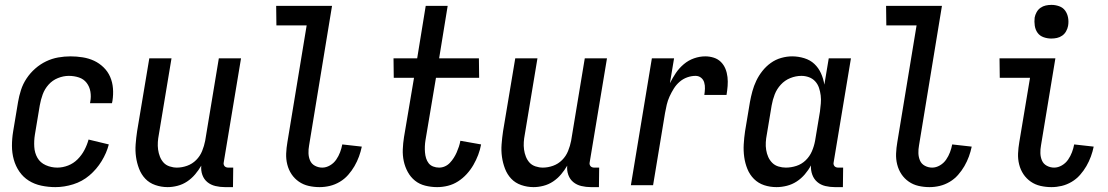

<svg xmlns="http://www.w3.org/2000/svg" viewBox="-20 -759 4540 787"><path d="M207 8Q178 8 149.5 2Q121 -4 98 -18.5Q75 -33 59.5 -55.5Q44 -78 36.5 -105Q29 -132 29 -161.5Q29 -191 34 -221L54 -341Q58 -365 66 -390Q74 -415 89 -437.5Q104 -460 124.5 -478Q145 -496 169 -507.5Q193 -519 218.5 -523.5Q244 -528 269 -528Q294 -528 319 -524Q344 -520 365.5 -510Q387 -500 404.5 -483Q422 -466 431.5 -444Q441 -422 443 -397Q445 -372 441 -346L439 -336H349L350 -342Q354 -363 350.5 -383.5Q347 -404 335 -419.5Q323 -435 303.5 -441.5Q284 -448 262 -448Q240 -448 217.5 -439Q195 -430 179 -412Q163 -394 155 -372Q147 -350 143 -327L123 -207Q119 -182 120.5 -157Q122 -132 133.5 -112Q145 -92 167.5 -82Q190 -72 215 -72Q237 -72 259 -80.5Q281 -89 298 -106Q315 -123 326 -144Q337 -165 343 -187L426 -167Q417 -132 396.5 -98.5Q376 -65 346.5 -40Q317 -15 280 -3.5Q243 8 207 8Z M667 8Q641 8 616.5 -0.5Q592 -9 575.5 -26.5Q559 -44 550 -67.5Q541 -91 537.5 -116Q534 -141 536 -167.5Q538 -194 542 -221L592 -520H683L631 -207Q628 -192 627 -176.5Q626 -161 628 -146Q630 -131 635.5 -117Q641 -103 650.5 -92.5Q660 -82 675 -77Q690 -72 705 -72Q726 -72 747 -79.5Q768 -87 784 -103Q800 -119 808.5 -140Q817 -161 821 -182L877 -520H968L897 -93Q896 -89 897 -85Q898 -81 900.5 -78Q903 -75 907 -73.5Q911 -72 916 -72H936L935 8H902Q882 8 863 3.5Q844 -1 830 -12.5Q816 -24 809.5 -42Q803 -60 805 -80Q794 -61 779.5 -44Q765 -27 747 -15Q729 -3 708 2.5Q687 8 667 8Z M1290 8Q1267 8 1245 3Q1223 -2 1205 -14.5Q1187 -27 1175 -45Q1163 -63 1157.5 -85Q1152 -107 1153 -130Q1154 -153 1158 -176L1237 -655H1113L1112 -735H1341L1247 -163Q1244 -147 1244.5 -131Q1245 -115 1251 -101Q1257 -87 1271 -79.5Q1285 -72 1301 -72Q1317 -72 1332.5 -81Q1348 -90 1358 -104.5Q1368 -119 1374 -135Q1380 -151 1383 -167L1463 -158Q1459 -138 1451.5 -117.5Q1444 -97 1433 -78Q1422 -59 1407 -42Q1392 -25 1372.5 -13.5Q1353 -2 1332 3Q1311 8 1290 8Z M1772 8Q1747 8 1723 2Q1699 -4 1681 -18.5Q1663 -33 1651.5 -54Q1640 -75 1635 -98.5Q1630 -122 1631 -147Q1632 -172 1636 -197L1677 -440H1594L1593 -520H1690L1725 -735H1815L1780 -520H1943L1944 -440H1767L1724 -184Q1722 -172 1721.5 -159.5Q1721 -147 1722 -134.5Q1723 -122 1726.5 -110.5Q1730 -99 1737 -90Q1744 -81 1755.5 -76.5Q1767 -72 1780 -72Q1792 -72 1803.5 -77Q1815 -82 1824 -91.5Q1833 -101 1840 -112Q1847 -123 1852 -134.5Q1857 -146 1861 -158Q1865 -170 1867 -182L1952 -167Q1948 -145 1940 -124Q1932 -103 1920.5 -83Q1909 -63 1893 -45.5Q1877 -28 1857.5 -15.5Q1838 -3 1816 2.5Q1794 8 1772 8Z M2167 8Q2141 8 2116.5 -0.5Q2092 -9 2075.5 -26.5Q2059 -44 2050 -67.5Q2041 -91 2037.5 -116Q2034 -141 2036 -167.5Q2038 -194 2042 -221L2092 -520H2183L2131 -207Q2128 -192 2127 -176.5Q2126 -161 2128 -146Q2130 -131 2135.5 -117Q2141 -103 2150.5 -92.5Q2160 -82 2175 -77Q2190 -72 2205 -72Q2226 -72 2247 -79.5Q2268 -87 2284 -103Q2300 -119 2308.5 -140Q2317 -161 2321 -182L2377 -520H2468L2397 -93Q2396 -89 2397 -85Q2398 -81 2400.5 -78Q2403 -75 2407 -73.5Q2411 -72 2416 -72H2436L2435 8H2402Q2382 8 2363 3.5Q2344 -1 2330 -12.5Q2316 -24 2309.5 -42Q2303 -60 2305 -80Q2294 -61 2279.5 -44Q2265 -27 2247 -15Q2229 -3 2208 2.5Q2187 8 2167 8Z M2566 0 2652 -520H2743L2726 -418Q2737 -440 2750.5 -460Q2764 -480 2783 -496Q2802 -512 2825 -520Q2848 -528 2871 -528Q2889 -528 2906 -522.5Q2923 -517 2935 -505Q2947 -493 2953.5 -477Q2960 -461 2962 -443Q2964 -425 2962.5 -406.5Q2961 -388 2958 -370H2867Q2869 -383 2869.5 -396Q2870 -409 2866.5 -421Q2863 -433 2853.5 -440.5Q2844 -448 2831 -448Q2814 -448 2797 -442Q2780 -436 2766 -424Q2752 -412 2742 -396Q2732 -380 2724.5 -363.5Q2717 -347 2713 -330Q2709 -313 2706 -296L2657 0Z M3163 8Q3136 8 3112 0Q3088 -8 3070.5 -25.5Q3053 -43 3043.5 -66.5Q3034 -90 3030.5 -115.5Q3027 -141 3028.5 -167.5Q3030 -194 3034 -221L3054 -341Q3058 -363 3064 -385Q3070 -407 3080 -428Q3090 -449 3105 -468Q3120 -487 3139.5 -501Q3159 -515 3182 -521.5Q3205 -528 3227 -528Q3252 -528 3276.5 -520.5Q3301 -513 3318 -497Q3335 -481 3345 -459Q3355 -437 3359 -412L3377 -520H3468L3397 -93Q3396 -89 3397 -85Q3398 -81 3400.5 -78Q3403 -75 3407 -73.5Q3411 -72 3416 -72H3436L3435 8H3402Q3382 8 3363 3.5Q3344 -1 3330 -13Q3316 -25 3309.5 -43Q3303 -61 3304 -81Q3294 -62 3279 -44.5Q3264 -27 3245.5 -15Q3227 -3 3205.5 2.5Q3184 8 3163 8ZM3201 -72Q3223 -72 3244.5 -79Q3266 -86 3282.5 -102Q3299 -118 3308 -139Q3317 -160 3321 -182L3341 -302Q3343 -318 3344.5 -335Q3346 -352 3344 -368Q3342 -384 3337 -399Q3332 -414 3321.5 -425.5Q3311 -437 3296 -442.5Q3281 -448 3265 -448Q3242 -448 3219.5 -439Q3197 -430 3180.5 -412Q3164 -394 3155.5 -372Q3147 -350 3143 -327L3123 -207Q3120 -192 3119 -176Q3118 -160 3120.5 -144.5Q3123 -129 3129 -115.5Q3135 -102 3145.5 -91.5Q3156 -81 3171 -76.5Q3186 -72 3201 -72Z M3790 8Q3767 8 3745 3Q3723 -2 3705 -14.5Q3687 -27 3675 -45Q3663 -63 3657.5 -85Q3652 -107 3653 -130Q3654 -153 3658 -176L3737 -655H3613L3612 -735H3841L3747 -163Q3744 -147 3744.5 -131Q3745 -115 3751 -101Q3757 -87 3771 -79.5Q3785 -72 3801 -72Q3817 -72 3832.5 -81Q3848 -90 3858 -104.5Q3868 -119 3874 -135Q3880 -151 3883 -167L3963 -158Q3959 -138 3951.5 -117.5Q3944 -97 3933 -78Q3922 -59 3907 -42Q3892 -25 3872.5 -13.5Q3853 -2 3832 3Q3811 8 3790 8Z M4290 8Q4267 8 4245 3Q4223 -2 4205 -14.5Q4187 -27 4175 -45Q4163 -63 4157.5 -85Q4152 -107 4153 -130Q4154 -153 4158 -176L4202 -440H4078L4077 -520H4306L4247 -163Q4244 -147 4244.5 -131Q4245 -115 4251 -101Q4257 -87 4271 -79.5Q4285 -72 4301 -72Q4317 -72 4332.5 -81Q4348 -90 4358 -104.5Q4368 -119 4374 -135Q4380 -151 4383 -167L4463 -158Q4459 -138 4451.5 -117.5Q4444 -97 4433 -78Q4422 -59 4407 -42Q4392 -25 4372.5 -13.5Q4353 -2 4332 3Q4311 8 4290 8ZM4289 -601Q4273 -601 4257.5 -606.5Q4242 -612 4233 -624.5Q4224 -637 4221.5 -653.5Q4219 -670 4221 -687Q4223 -698 4229 -709Q4235 -720 4245 -727Q4255 -734 4266.5 -736.5Q4278 -739 4290 -739Q4306 -739 4321.5 -733.5Q4337 -728 4346 -715.5Q4355 -703 4358 -686.5Q4361 -670 4358 -653Q4356 -642 4350 -631Q4344 -620 4334 -613Q4324 -606 4312.5 -603.5Q4301 -601 4289 -601Z"/></svg>

Font: Iosevka Term Curly Medium
Style: Italic
Weight: 500
Italic angle: -9°
Designer: Belleve Invis
Foundry: Belleve Invis
Version: Version 32.3.0